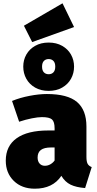

<svg xmlns="http://www.w3.org/2000/svg" viewBox="-20 -1124 591 1164"><path d="M536 -111 496 16Q442 12 408 -4.5Q374 -21 352 -58Q300 20 191 20Q112 20 63.5 -27.5Q15 -75 15 -150Q15 -239 81 -286Q147 -333 273 -333H311V-346Q311 -386 295 -400Q279 -414 234 -414Q210 -414 172.5 -406.5Q135 -399 96 -386L53 -512Q102 -532 159.5 -543Q217 -554 264 -554Q390 -554 447 -505.5Q504 -457 504 -357V-173Q504 -145 511 -131.5Q518 -118 536 -111ZM311 -151V-230H290Q248 -230 228 -215Q208 -200 208 -169Q208 -146 220 -132.5Q232 -119 252 -119Q270 -119 285.5 -128Q301 -137 311 -151ZM429 -720Q429 -680 410.5 -646.5Q392 -613 357 -593Q322 -573 275 -573Q228 -573 193 -593Q158 -613 139.5 -646.5Q121 -680 121 -720Q121 -760 139.5 -793Q158 -826 193 -846Q228 -866 275 -866Q322 -866 357 -846Q392 -826 410.5 -793Q429 -760 429 -720ZM235 -720Q235 -697 246 -685.5Q257 -674 275 -674Q293 -674 304 -685.5Q315 -697 315 -720Q315 -743 304 -754.5Q293 -766 275 -766Q257 -766 246 -754.5Q235 -743 235 -720ZM429 -960 175 -869 125 -968 359 -1104Z"/></svg>

Font: FiraGO Heavy
Style: Regular
Weight: 900
Designer: bBox Type
Foundry: bBox Type GmbH
Version: Version 1.001